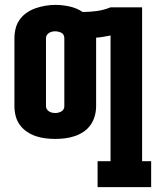

<svg xmlns="http://www.w3.org/2000/svg" viewBox="-20 -560 640 785"><path d="M379 205V99H432V-415Q417 -412 402.5 -409.5Q388 -407 373 -406Q373 -406 373 -405.5Q373 -405 373 -404V-126Q373 -106 367.5 -86Q362 -66 350.5 -49.5Q339 -33 322 -21.5Q305 -10 285.5 -3.5Q266 3 246 5.5Q226 8 206 8Q186 8 165.5 5.5Q145 3 126 -3.5Q107 -10 90 -21.5Q73 -33 61 -49.5Q49 -66 44 -86Q39 -106 39 -126V-404Q39 -424 44 -444Q49 -464 61 -480.5Q73 -497 90 -508.5Q107 -520 126 -526.5Q145 -533 165.5 -536.5Q186 -540 206 -540Q235 -540 264.5 -533.5Q294 -527 318 -511Q347 -511 376 -515Q405 -519 432 -530H561V99H598V205ZM206 -98Q212 -98 218.5 -99.5Q225 -101 231 -104.5Q237 -108 240 -113.5Q243 -119 243 -126V-404Q243 -411 240 -417Q237 -423 231 -426Q225 -429 218.5 -430.5Q212 -432 205 -432Q199 -432 192.5 -430.5Q186 -429 180.5 -425.5Q175 -422 171.5 -416.5Q168 -411 168 -404V-126Q168 -119 171.5 -113.5Q175 -108 180.5 -104.5Q186 -101 192.5 -99.5Q199 -98 206 -98Z"/></svg>

Font: Iosevka Slab Heavy Extended
Style: Regular
Weight: 900
Width: 7
Monospace: yes
Designer: Belleve Invis
Foundry: Belleve Invis
Version: Version 11.1.0; ttfautohint (v1.8.3)